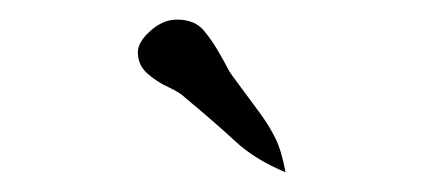

<svg xmlns="http://www.w3.org/2000/svg" viewBox="-20 -808 430 195"><path d="M270 -633Q239 -646 219 -664.5Q199 -683 169 -708Q163 -714 151 -719.5Q139 -725 129.5 -733.5Q120 -742 120 -755Q120 -765 132 -776Q144 -787 157 -788Q177 -789 187 -777Q197 -765 205 -750Q208 -745 210.5 -740Q213 -735 216 -731Q233 -708 243 -694.5Q253 -681 259.5 -668Q266 -655 270 -633Z"/></svg>

Font: Yuji Syuku
Style: Regular
Weight: 400
Designer: Kataoka Yuji
Foundry: Kinuta Font Factory
Version: Version 3.002